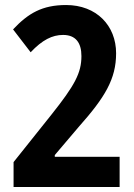

<svg xmlns="http://www.w3.org/2000/svg" viewBox="-20 -744 534 764"><path d="M456 0V-120H198V-127L294 -240C398 -357 442 -430 442 -532C442 -642 364 -724 243 -724C148 -724 92 -691 32 -627L102 -536C148 -585 188 -605 231 -605C281 -605 304 -574 304 -521C304 -454 278 -405 184 -287L34 -99V0Z"/></svg>

Font: Noto Sans Gujarati UI Condensed
Style: Bold
Weight: 700
Width: 3
Designer: Jelle Bosma - Monotype Design Team, Universal Thirst
Foundry: Monotype Imaging Inc.
Version: Version 2.106